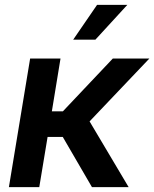

<svg xmlns="http://www.w3.org/2000/svg" viewBox="-20 -770 635 790"><path d="M16.6 0 104 -529.3H229L193.4 -312H238.8L444.3 -529.3H594.7L348.6 -270.5L509.3 0H358.4L238.3 -206.5H175.8L141.6 0ZM281.2 -606.9 379.4 -750H503.9L372.6 -606.9Z"/></svg>

Font: Inter 24pt SemiBold
Style: Italic
Weight: 600
Italic angle: -9.3988°
Designer: Rasmus Andersson
Foundry: rsms
Version: Version 4.001;git-66647c0bb